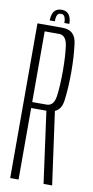

<svg xmlns="http://www.w3.org/2000/svg" viewBox="-87 -787 401 825"><g transform="rotate(10 114.0 -375.0)"><path d="M20.5 0H57V-312H130Q185 -312 192.5 -367.8Q200 -423.5 200 -491.5Q200 -560 192.5 -617.5Q185 -675 130.5 -675H20.5ZM166 0H203.5L158 -329L122.5 -319ZM57 -338V-646.5H119.5Q151 -646.5 157.2 -601.2Q163.5 -556 163.5 -491.5Q163.5 -428 157.5 -383Q151.5 -338 119.5 -338ZM113.5 -750.5Q98 -750.5 88.2 -743.5Q78.5 -736.5 74.2 -724Q70 -711.5 70 -696.5H92.5Q92.5 -709 94.5 -717.2Q96.5 -725.5 100.8 -729.2Q105 -733 113.5 -733Q120.5 -733 124.8 -729.5Q129 -726 131.5 -717.8Q134 -709.5 134 -696.5H156Q156 -711.5 151.5 -724Q147 -736.5 137.8 -743.5Q128.5 -750.5 113.5 -750.5Z"/></g></svg>

Font: Anybody ExtraCondensed ExtraLight
Style: Regular
Weight: 250
Width: 2
Version: Version 1.113;gftools[0.9.25]